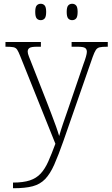

<svg xmlns="http://www.w3.org/2000/svg" viewBox="-20 -759 592 1019"><path d="M49 210Q103 210 138 198.5Q173 187 196 162Q219 137 236.5 97.5Q254 58 274 4L87 -462Q78 -485 71 -495.5Q64 -506 51 -508.5Q38 -511 12 -511H9V-536H197V-511H176Q146 -511 136.5 -504.5Q127 -498 127 -485Q127 -475 133.5 -459Q140 -443 154 -407L229 -216Q240 -187 253 -153.5Q266 -120 277 -89Q288 -58 294 -37Q303 -69 314.5 -102.5Q326 -136 341 -179L423 -419Q431 -440 436 -457.5Q441 -475 441 -484Q441 -498 431.5 -504.5Q422 -511 391 -511H360V-536H552V-511H549Q522 -511 509 -508Q496 -505 488.5 -493.5Q481 -482 472 -457L317 -12Q290 65 268 114.5Q246 164 219.5 191.5Q193 219 153.5 229.5Q114 240 52 240H49ZM363 -652Q350 -652 342 -661Q334 -670 334 -696Q334 -721 342 -730Q350 -739 363 -739Q376 -739 384 -730Q392 -721 392 -696Q392 -670 384 -661Q376 -652 363 -652ZM196 -652Q183 -652 175 -661Q167 -670 167 -696Q167 -721 175 -730Q183 -739 196 -739Q209 -739 217 -730Q225 -721 225 -696Q225 -670 217 -661Q209 -652 196 -652Z"/></svg>

Font: Noto Serif Tamil ExtraLight
Style: Italic
Weight: 200
Italic angle: -12°
Designer: Indian Type Foundry, Tom Grace, and the Monotype Design Team
Foundry: Monotype Imaging Inc.
Version: Version 2.003; ttfautohint (v1.8.4.7-5d5b)